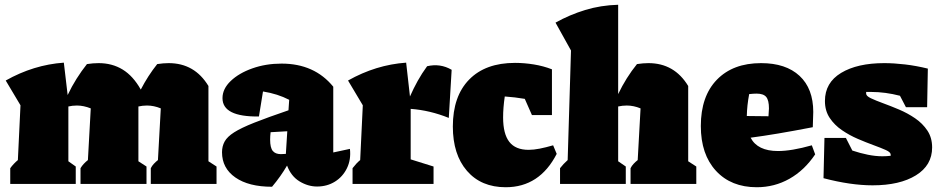

<svg xmlns="http://www.w3.org/2000/svg" viewBox="-20 -772 3950 806"><path d="M23 0V-66Q37 -85 55 -100L66 -330L4 -434Q121 -500 248 -509L264 -373Q281 -409 301.5 -441.5Q322 -474 345 -503Q358 -505 370 -506Q382 -507 394 -507Q451 -507 495 -480Q539 -453 571 -396Q601 -454 640 -503Q653 -505 665 -506Q677 -507 688 -507Q797 -507 855 -411V-95L889 -73V0H613V-66Q618 -76 626 -84.5Q634 -93 643 -100L655 -317Q626 -329 597 -329Q579 -329 561 -325V-95L595 -73V0H318V-66Q324 -76 332 -84.5Q340 -93 349 -100L361 -317Q331 -329 303 -329Q284 -329 267 -325V-95L298 -73V0Z M1122 12Q1024 12 968 -27Q912 -66 912 -133Q912 -158 923 -178Q934 -198 963 -216.5Q992 -235 1047.5 -257Q1103 -279 1191 -309L1194 -353Q1146 -378 1084 -388L1067 -283Q914 -281 914 -360Q914 -399 948.5 -432Q983 -465 1039.5 -485Q1096 -505 1162 -505Q1300 -505 1379 -408V-132L1449 -147Q1454 -102 1436.5 -66Q1419 -30 1386 -9.5Q1353 11 1311 11Q1273 11 1237.5 -10.5Q1202 -32 1185 -77Q1159 -32 1122 12ZM1114 -186Q1114 -152 1125 -138.5Q1136 -125 1159 -125Q1170 -125 1180 -126L1186 -221L1116 -217Q1114 -201 1114 -186Z M1460 0V-66Q1477 -88 1492 -100L1503 -330L1441 -434Q1558 -500 1685 -509L1701 -367Q1716 -401 1733.5 -432.5Q1751 -464 1773 -494Q1828 -507 1876 -479L1864 -277Q1785 -309 1704 -315V-103L1800 -73V0Z M2103 14Q2000 14 1940.5 -54.5Q1881 -123 1881 -241Q1881 -368 1949.5 -438Q2018 -508 2142 -508Q2181 -508 2221 -501.5Q2261 -495 2297 -481V-289H2213L2183 -357Q2142 -364 2099 -367Q2092 -320 2092 -279Q2092 -210 2118 -176.5Q2144 -143 2199 -143Q2220 -143 2245.5 -148Q2271 -153 2302 -162L2317 -126Q2245 14 2103 14Z M2331 0V-66Q2338 -75 2346 -83.5Q2354 -92 2363 -100L2377 -560L2312 -677Q2371 -710 2436.5 -730Q2502 -750 2575 -752V-377Q2608 -446 2654 -503Q2667 -505 2679 -506Q2691 -507 2702 -507Q2811 -507 2869 -411V-95L2903 -73V0H2627V-66Q2632 -76 2640 -84.5Q2648 -93 2657 -100L2669 -317Q2640 -329 2611 -329Q2593 -329 2575 -325V-95L2607 -73V0Z M3157 14Q3049 14 2985.5 -55Q2922 -124 2922 -243Q2922 -368 2989.5 -437.5Q3057 -507 3175 -507Q3279 -507 3336.5 -453.5Q3394 -400 3394 -302L3392 -238Q3309 -222 3246.5 -211.5Q3184 -201 3131 -194Q3160 -138 3246 -138Q3303 -138 3388 -162L3402 -124Q3357 -57 3294 -21.5Q3231 14 3157 14ZM3125 -377Q3116 -330 3115 -285L3206 -284L3208 -317Q3208 -351 3196.5 -365Q3185 -379 3156 -379Q3149 -379 3141.5 -378.5Q3134 -378 3125 -377Z M3437 -24 3441 -193H3531L3558 -140Q3591 -129 3623 -122.5Q3655 -116 3684 -116Q3702 -116 3719 -118Q3719 -120 3719 -123Q3719 -133 3699 -142Q3679 -151 3647.5 -162.5Q3616 -174 3581 -189Q3546 -204 3514.5 -225.5Q3483 -247 3463 -277Q3443 -307 3443 -348Q3443 -425 3511 -466Q3579 -507 3692 -507Q3733 -507 3779.5 -501.5Q3826 -496 3875 -484L3872 -322H3783L3758 -370Q3727 -378 3697 -382Q3667 -386 3638 -386Q3627 -386 3616 -386Q3616 -383 3616 -379Q3616 -369 3636 -359.5Q3656 -350 3687.5 -338.5Q3719 -327 3754.5 -312Q3790 -297 3821.5 -275.5Q3853 -254 3873 -224Q3893 -194 3893 -153Q3893 -78 3825 -36Q3757 6 3643 6Q3551 6 3437 -24Z"/></svg>

Font: Piazzolla Black
Style: Regular
Weight: 900
Designer: Juan Pablo del Peral
Foundry: Huerta Tipografica
Version: Version 1.330